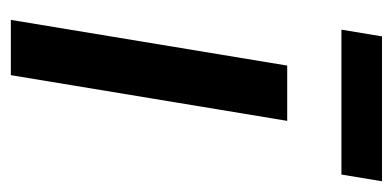

<svg xmlns="http://www.w3.org/2000/svg" viewBox="-210 -532 742 363"><g transform="rotate(90 161.5 -351.0)"><path d="M18.1 0 104.5 -522.5H209L122.6 0ZM323.2 -701.7 310.5 -625H36.6L49.3 -701.7Z"/></g></svg>

Font: Inter 28pt Medium
Style: Italic
Weight: 500
Italic angle: -9.3988°
Designer: Rasmus Andersson
Foundry: rsms
Version: Version 4.001;git-66647c0bb